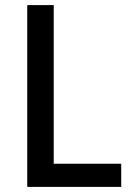

<svg xmlns="http://www.w3.org/2000/svg" viewBox="-20 -734 520 754"><path d="M87 0V-714H191V-91H456V0Z"/></svg>

Font: Noto Sans Gurmukhi SemiCondensed Medium
Style: Regular
Weight: 500
Width: 4
Designer: Jelle Bosma - Monotype Design Team
Foundry: Monotype Imaging Inc.
Version: Version 2.004; ttfautohint (v1.8.4.7-5d5b)